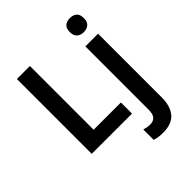

<svg xmlns="http://www.w3.org/2000/svg" viewBox="-268 -903 1295 1295"><g transform="rotate(-45 379.5 -256.0)"><path d="M83 0V-714H207V-106H467V0ZM559 -685Q559 -721 577.5 -736.5Q596 -752 626 -752Q656 -752 674.5 -736.5Q693 -721 693 -685Q693 -650 674 -634Q655 -618 626 -618Q597 -618 578 -634Q559 -650 559 -685ZM525 240Q479 240 445 229V130Q460 134 473.5 136.5Q487 139 503 139Q531 139 548 121.5Q565 104 565 58V-543H686V67Q686 147 647.5 193.5Q609 240 525 240Z"/></g></svg>

Font: Noto Sans SemiCondensed SemiBold
Style: Regular
Weight: 600
Width: 4
Designer: Monotype Design Team
Foundry: Monotype Imaging Inc.
Version: Version 2.013; ttfautohint (v1.8.4.7-5d5b)